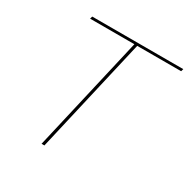

<svg xmlns="http://www.w3.org/2000/svg" viewBox="-151 -798 920 935"><g transform="rotate(30 309.0 -330.0)"><path d="M618 -660 614 -646H367L218 0H202L351 -646H102L106 -660Z"/></g></svg>

Font: Work Sans Thin
Style: Italic
Weight: 250
Italic angle: -13°
Designer: Wei Huang
Foundry: Wei Huang
Version: Version 2.012